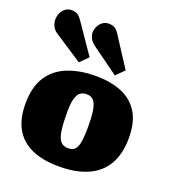

<svg xmlns="http://www.w3.org/2000/svg" viewBox="-150 -943 962 1071"><g transform="rotate(20 331.0 -408.0)"><path d="M322 14Q226 14 160.5 -15Q95 -44 61 -103Q27 -162 27 -251Q27 -352 67.5 -413.5Q108 -475 180 -503Q252 -531 345 -531Q430 -531 495 -505.5Q560 -480 597.5 -422.5Q635 -365 635 -268Q635 -174 599 -111.5Q563 -49 493 -17.5Q423 14 322 14ZM335 -99Q363 -99 376.5 -115Q390 -131 395 -164.5Q400 -198 400 -251Q400 -304 395.5 -337Q391 -370 381.5 -387.5Q372 -405 359.5 -411.5Q347 -418 330 -418Q310 -418 294.5 -407.5Q279 -397 270.5 -368.5Q262 -340 262 -285Q262 -219 268 -177.5Q274 -136 290 -117.5Q306 -99 335 -99ZM228 -570 63 -678Q41 -692 32 -711.5Q23 -731 23 -750Q23 -768 30.5 -786.5Q38 -805 54 -817.5Q70 -830 93 -830Q110 -830 124 -823Q138 -816 152 -796L275 -617ZM442 -570 283 -685Q261 -701 252 -719Q243 -737 243 -753Q243 -768 250.5 -786Q258 -804 274 -817Q290 -830 313 -830Q331 -830 345.5 -823Q360 -816 373 -796L489 -617Z"/></g></svg>

Font: Literata Black
Style: Regular
Weight: 900
Designer: Latin by Veronika Burian and Jose Scaglione. Greek by Irene Vlachou. Cyrillic by Vera Evstafieva.
Foundry: TypeTogether
Version: Version 3.103;gftools[0.9.29]